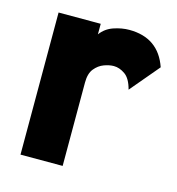

<svg xmlns="http://www.w3.org/2000/svg" viewBox="-79 -546 568 616"><g transform="rotate(15 204.5 -238.5)"><path d="M43 0V-472H183V-437Q199 -459 225.5 -468Q252 -477 277 -477Q374 -477 405 -387L324 -291Q315 -326 296.5 -339Q278 -352 259 -352Q244 -352 226.5 -345.5Q209 -339 196 -323Q183 -307 183 -277V0Z"/></g></svg>

Font: Lil Grotesk Black
Style: Regular
Weight: 900
Designer: Bastien Sozeau
Foundry: NBR — Bastien Sozeau
Version: Version 3.003; ttfautohint (v1.8.4.7-5d5b);gftools[0.9.33]